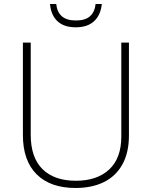

<svg xmlns="http://www.w3.org/2000/svg" viewBox="-20 -926 756 956"><path d="M356 10Q231 10 162.5 -58Q94 -126 94 -254V-714H133V-255Q133 -142 191.5 -84Q250 -26 358 -26Q463 -26 523.5 -82Q584 -138 584 -246V-714H622V-252Q622 -166 589.5 -107.5Q557 -49 497.5 -19.5Q438 10 356 10ZM487 -906Q481 -850 448 -820Q415 -790 357 -790Q299 -790 266.5 -820Q234 -850 229 -906H260Q264 -866 288 -845Q312 -824 358 -824Q405 -824 428.5 -845.5Q452 -867 456 -906Z"/></svg>

Font: Noto Sans Symbols ExtraLight
Style: Regular
Weight: 250
Version: Version 2.002